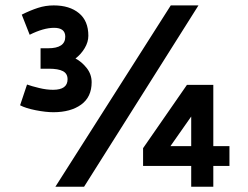

<svg xmlns="http://www.w3.org/2000/svg" viewBox="-20 -708 940 728"><path d="M165 -447.5Q201.2 -447.5 218.8 -438.1Q236.2 -428.8 236.2 -407.5Q236.2 -367.5 181.2 -367.5Q156.2 -367.5 128.1 -374.4Q100 -381.2 82.5 -387.5L56.2 -308.8Q77.5 -297.5 115.6 -290Q153.8 -282.5 182.5 -282.5Q247.5 -282.5 287.5 -311.2Q327.5 -340 327.5 -396.2Q327.5 -426.2 308.8 -450Q290 -473.8 266.2 -486.2Q287.5 -502.5 301.2 -525.6Q315 -548.8 315 -572.5Q315 -628.8 279.4 -658.1Q243.8 -687.5 183.8 -687.5Q152.5 -687.5 123.8 -678.1Q95 -668.8 62.5 -652.5L92.5 -576.2Q145 -602.5 185 -602.5Q227.5 -602.5 227.5 -568.8Q227.5 -525 162.5 -525H133.8V-447.5ZM298.8 0 732.5 -687.5H627.5L190 0ZM522.5 -146.2V-78.8H705V0H788.8V-78.8H850V-153.8H788.8V-386.2H688.8ZM705 -266.2V-153.8H626.2Z"/></svg>

Font: Cambay
Style: Bold
Weight: 700
Designer: Pooja Saxena
Foundry: Pooja Saxena
Version: Version 1.096;PS 001.096;hotconv 1.0.70;makeotf.lib2.5.58329